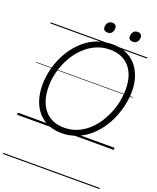

<svg xmlns="http://www.w3.org/2000/svg" viewBox="-245 -1212 1416 1728"><g transform="rotate(20 463.0 -348.5)"><path d="M430 19Q361 19 304 -5Q247 -29 206.5 -74.5Q166 -120 144 -184.5Q122 -249 122 -330Q122 -394 136 -460.5Q150 -527 177.5 -589Q205 -651 245.5 -705.5Q286 -760 338 -802Q390 -844 454.5 -867Q519 -890 593 -890Q663 -890 719.5 -866.5Q776 -843 816 -798.5Q856 -754 878 -691.5Q900 -629 900 -552Q900 -487 885.5 -419.5Q871 -352 843.5 -288Q816 -224 775.5 -168.5Q735 -113 683 -71Q631 -29 567.5 -5Q504 19 430 19ZM435 -35Q499 -35 553.5 -56.5Q608 -78 653.5 -116.5Q699 -155 733.5 -205Q768 -255 792.5 -312.5Q817 -370 829 -430Q841 -490 841 -547Q841 -617 823.5 -671Q806 -725 773 -762Q740 -799 693.5 -818Q647 -837 588 -837Q525 -837 470.5 -816Q416 -795 370.5 -758Q325 -721 289.5 -672.5Q254 -624 229.5 -567.5Q205 -511 192.5 -452Q180 -393 180 -335Q180 -263 198 -207.5Q216 -152 249 -113.5Q282 -75 329 -55Q376 -35 435 -35ZM510 -973Q492 -973 480.5 -982.5Q469 -992 469 -1012Q469 -1036 483 -1054Q497 -1072 524 -1072Q542 -1072 553.5 -1062Q565 -1052 565 -1032Q565 -1008 551.5 -990.5Q538 -973 510 -973ZM753 -973Q735 -973 723.5 -982.5Q712 -992 712 -1012Q712 -1036 726 -1054Q740 -1072 767 -1072Q785 -1072 796.5 -1062Q808 -1052 808 -1032Q808 -1008 794 -990.5Q780 -973 753 -973ZM0 365H926V375H0ZM0 -20H926V0H0ZM0 -505H926V-500H0ZM0 -885H926V-875H0Z"/></g></svg>

Font: Playwrite IS Guides
Style: Regular
Weight: 400
Designer: Veronika Burian, José Scaglione
Foundry: TypeTogether
Version: Version 1.003